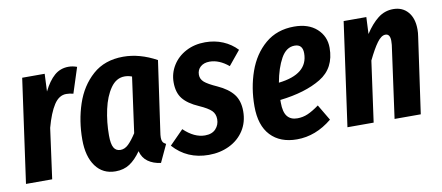

<svg xmlns="http://www.w3.org/2000/svg" viewBox="-56 -749 2227 967"><g transform="rotate(-10 1057.5 -265.0)"><path d="M369 -536 327 -406Q309 -411 291 -411Q254 -411 228 -371Q202 -331 182 -257L147 0H13L87 -530H202L198 -440Q223 -491 253.5 -517.5Q284 -544 326 -544Q347 -544 369 -536Z M776 -499 725 -142Q722 -124 722 -111Q722 -98 726.5 -90Q731 -82 743 -76L701 14Q662 9 635.5 -10Q609 -29 600 -64Q572 -24 541.5 -4Q511 16 469 16Q404 16 367.5 -34Q331 -84 331 -170Q331 -266 359.5 -351.5Q388 -437 449.5 -491.5Q511 -546 606 -546Q690 -546 776 -499ZM467 -168Q467 -124 478 -105Q489 -86 512 -86Q534 -86 553 -104.5Q572 -123 594 -157L633 -440Q614 -447 596 -447Q553 -447 524 -405.5Q495 -364 481 -300Q467 -236 467 -168Z M1187 -479 1127 -406Q1079 -446 1030 -446Q1001 -446 983.5 -430.5Q966 -415 966 -390Q966 -368 983.5 -352.5Q1001 -337 1048 -316Q1101 -292 1127.5 -258.5Q1154 -225 1154 -171Q1154 -115 1126.5 -72.5Q1099 -30 1051.5 -7Q1004 16 946 16Q835 16 765 -63L836 -135Q889 -84 944 -84Q980 -84 999 -104.5Q1018 -125 1018 -154Q1018 -181 1001 -198Q984 -215 939 -235Q884 -259 859 -290.5Q834 -322 834 -374Q834 -421 858.5 -460.5Q883 -500 926.5 -523Q970 -546 1025 -546Q1074 -546 1115.5 -528.5Q1157 -511 1187 -479Z M1638 -410Q1638 -306 1558 -257.5Q1478 -209 1348 -194V-180Q1348 -132 1365.5 -110Q1383 -88 1417 -88Q1445 -88 1470.5 -99Q1496 -110 1529 -134L1577 -53Q1493 16 1397 16Q1311 16 1262.5 -35.5Q1214 -87 1214 -185Q1214 -279 1243 -361.5Q1272 -444 1332 -495Q1392 -546 1480 -546Q1553 -546 1595.5 -507.5Q1638 -469 1638 -410ZM1507 -405Q1507 -451 1466 -451Q1423 -451 1396 -402.5Q1369 -354 1356 -281Q1507 -298 1507 -405Z M2090 -424Q2090 -406 2087 -388L2032 0H1898L1949 -370Q1950 -377 1950 -390Q1950 -426 1926 -426Q1905 -426 1883 -396Q1861 -366 1834 -310L1791 0H1657L1731 -530H1847L1843 -444Q1874 -492 1908.5 -519Q1943 -546 1987 -546Q2034 -546 2062 -513.5Q2090 -481 2090 -424Z"/></g></svg>

Font: Fira Sans Compressed SemiBold
Style: Italic
Weight: 600
Width: 1
Italic angle: -8°
Designer: bBox Type GmbH & Carrois Corporate GbR & Edenspiekermann AG
Foundry: bBox Type GmbH & Carrois Corporate GbR & Edenspiekermann AG
Version: Version 4.301